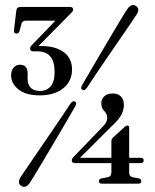

<svg xmlns="http://www.w3.org/2000/svg" viewBox="-20 -728 616 761"><path d="M421.5 -167.5Q421.5 -177 427.5 -182.5L473.5 -224.5Q480 -230.5 485 -230.5Q492 -230.5 492 -222V-102.5H538.5Q549.5 -102.5 549.5 -92.5Q549.5 -81.5 537.5 -81.5H492V-44Q492 -28.5 506 -25.5L530.5 -21Q540 -18 540 -10Q540 0 528.5 0H383.5Q372 0 372 -10Q372 -18.5 382 -21L407 -25.5Q421.5 -28.5 421.5 -44V-81.5H276.5Q264.5 -81.5 264.5 -92.5Q264.5 -99.5 272.5 -107L383 -221.5Q393.5 -231.5 399.2 -240.8Q405 -250 405 -261Q405 -276 393.2 -288Q381.5 -300 381.5 -318Q381.5 -335 393.2 -346.2Q405 -357.5 427 -357.5Q447 -357.5 459 -345.8Q471 -334 471 -312.5Q471 -293 461.5 -274Q452 -255 426 -231L297 -102.5H421.5ZM324.5 -380Q315 -366.5 306 -372.5Q297.5 -378 306.5 -392.5Q319 -414 339 -448.2Q359 -482.5 382 -521.5Q405 -560.5 426.5 -596.8Q448 -633 463.8 -659Q479.5 -685 485 -692.5Q501.5 -716 519.5 -704Q537 -691.5 520 -668.5Q515.5 -661 498.5 -636Q481.5 -611 457.5 -576.2Q433.5 -541.5 408 -504.2Q382.5 -467 360.2 -434Q338 -401 324.5 -380ZM259 -317Q269 -331 278 -325Q286.5 -319 277 -304.5Q265 -283.5 245 -249.2Q225 -215 201.8 -175.8Q178.5 -136.5 156.8 -99.8Q135 -63 119 -36.8Q103 -10.5 98 -3Q81.5 20.5 63.5 8.5Q55 3 55 -6.8Q55 -16.5 62.5 -27.5Q67.5 -35 84.8 -60.2Q102 -85.5 126 -120.8Q150 -156 175.8 -193.5Q201.5 -231 223.8 -264Q246 -297 259 -317ZM265.5 -452.5Q265.5 -406 230.5 -378Q195.5 -350 137.5 -350Q82.5 -350 53.2 -373.5Q24 -397 24 -429.5Q24 -448.5 34 -460Q44 -471.5 59 -471.5Q89.5 -471.5 89.5 -437V-414Q89.5 -393 101.8 -380.2Q114 -367.5 139 -367.5Q164.5 -367.5 180.5 -385.5Q196.5 -403.5 196.5 -443Q196.5 -524.5 128.5 -524.5H112Q99.5 -524.5 99.5 -535.5Q99.5 -543 108 -551L199.5 -646H82Q68.5 -646 65 -633.5L57.5 -605.5Q55 -595 45.5 -595Q34 -595 35.5 -608L44.5 -685Q46 -700.5 62 -700.5H257.5Q270 -700.5 270 -689.5Q270 -683 258 -672.5L132 -545Q138.5 -545.5 144 -545.5Q200 -545.5 232.8 -521.2Q265.5 -497 265.5 -452.5Z"/></svg>

Font: Fraunces 144pt S050
Style: Regular
Weight: 400
Version: Version 1.000; ttfautohint (v1.8.3)